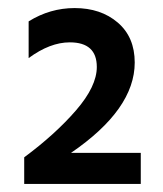

<svg xmlns="http://www.w3.org/2000/svg" viewBox="-20 -848 405 476"><path d="M329 -392H40V-458Q117 -515 168.5 -574.5Q220 -634 220 -682Q220 -743 153 -743Q104 -743 51 -704V-795Q104 -828 165 -828Q230 -828 272 -792Q314 -756 314 -693Q314 -577 156 -469H329Z"/></svg>

Font: Hind Vadodara SemiBold
Style: Regular
Weight: 600
Designer: Hitesh Malaviya
Foundry: Indian Type Foundry
Version: Version 1.001;PS 1.0;hotconv 1.0.86;makeotf.lib2.5.63406; tt